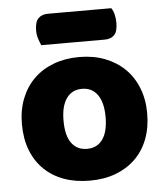

<svg xmlns="http://www.w3.org/2000/svg" viewBox="-51 -738 689 800"><g transform="rotate(-5 293.0 -338.0)"><path d="M555 -243Q555 -183 536.5 -135Q518 -87 483.5 -53.5Q449 -20 401 -2Q353 16 293 16Q233 16 185 -1.5Q137 -19 102.5 -52.5Q68 -86 49.5 -134Q31 -182 31 -243Q31 -302 50 -350Q69 -398 103.5 -431.5Q138 -465 186 -483Q234 -501 293 -501Q352 -501 400 -482.5Q448 -464 482.5 -430.5Q517 -397 536 -349Q555 -301 555 -243ZM293 -368Q251 -368 228 -335.5Q205 -303 205 -243Q205 -180 228 -148.5Q251 -117 293 -117Q335 -117 358 -149Q381 -181 381 -243Q381 -303 358 -335.5Q335 -368 293 -368ZM140 -564Q135 -575 129.5 -591.5Q124 -608 124 -626Q124 -663 139 -677.5Q154 -692 179 -692H444Q452 -681 456 -664.5Q460 -648 460 -630Q460 -593 445.5 -578.5Q431 -564 406 -564Z"/></g></svg>

Font: Baloo Chettan 2 ExtraBold
Style: Regular
Weight: 800
Designer: Maithili Shingre, Unnati Kotecha and Ek Type
Foundry: Ek Type
Version: Version 1.640;hotconv 1.0.111;makeotfexe 2.5.65597; ttfautoh